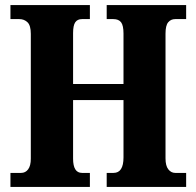

<svg xmlns="http://www.w3.org/2000/svg" viewBox="-20 -734 770 754"><path d="M21 0V-55H63Q80 -55 90.5 -69Q101 -83 101 -111V-601Q101 -634 88 -646.5Q75 -659 56 -659H21V-714H333V-659H302Q284 -659 275.5 -646.5Q267 -634 267 -604V-404H465V-602Q465 -634 455.5 -646.5Q446 -659 425 -659H399V-714H711V-659H668Q651 -659 640.5 -646.5Q630 -634 630 -602V-112Q630 -83 641 -69Q652 -55 668 -55H711V0H399V-55H426Q465 -55 465 -116V-341H267V-111Q267 -55 302 -55H333V0Z"/></svg>

Font: Noto Serif Armenian Condensed ExtraBold
Style: Regular
Weight: 800
Width: 3
Designer: Monotype Design Team
Foundry: Monotype Imaging Inc.
Version: Version 2.008; ttfautohint (v1.8.4.7-5d5b)